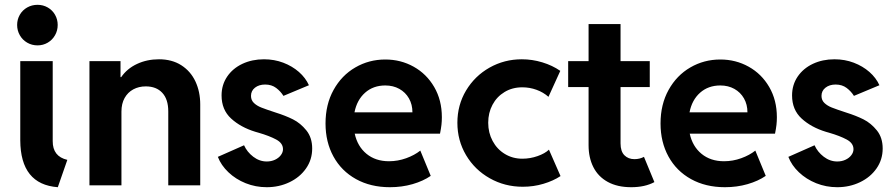

<svg xmlns="http://www.w3.org/2000/svg" viewBox="-20 -781 3767 809"><path d="M65.4 -189.5V-523.4H202.1V-186.5Q201.7 -121.6 263.7 -107.4L223.6 7.8Q66.4 -3.9 65.4 -189.5ZM52.2 -675.8Q52.2 -699.2 63.5 -718.8Q74.7 -738.3 94.5 -749.5Q114.3 -760.7 138.2 -760.7Q161.6 -760.7 181.2 -749.5Q200.7 -738.3 211.9 -718.8Q223.1 -699.2 223.1 -675.8Q223.1 -652.3 211.9 -632.6Q200.7 -612.8 181.2 -601.3Q161.6 -589.8 138.2 -589.8Q114.3 -589.8 94.5 -601.3Q74.7 -612.8 63.5 -632.6Q52.2 -652.3 52.2 -675.8Z M356.9 -523.4H487.8V-456.1H490.7Q515.6 -492.2 557.6 -511.7Q599.6 -531.2 649.9 -531.2Q704.6 -531.2 743.9 -506.1Q783.2 -481 803.5 -437.7Q823.7 -394.5 823.7 -340.8V0H689V-311.5Q689 -362.8 663.8 -389.9Q638.7 -417 594.2 -417Q564.9 -417 541.7 -404.5Q518.6 -392.1 505.1 -368.2Q491.7 -344.2 491.7 -310.5V0H356.9Z M897.9 -120.1 1008.3 -168.9Q1021 -140.6 1047.1 -120.6Q1073.2 -100.6 1104 -100.6Q1123 -100.6 1138.7 -107.9Q1154.3 -115.2 1163.3 -127.2Q1172.4 -139.2 1172.4 -152.3Q1172.4 -177.7 1143.8 -193.1Q1115.2 -208.5 1069.8 -221.7L1056.2 -225.6Q994.1 -244.6 953.9 -281.5Q913.6 -318.4 913.6 -378.9Q913.6 -423.3 937 -458Q960.4 -492.7 1001.2 -512Q1042 -531.2 1092.3 -531.2Q1135.7 -531.2 1173.6 -516.8Q1211.4 -502.4 1239.5 -477.8Q1267.6 -453.1 1281.7 -421.9L1174.3 -377Q1162.6 -396 1143.6 -410.4Q1124.5 -424.8 1097.2 -424.8Q1071.3 -424.8 1054.4 -411.6Q1037.6 -398.4 1037.6 -377Q1037.6 -358.9 1049.8 -347.2Q1062 -335.4 1081.1 -327.9Q1100.1 -320.3 1142.1 -306.6Q1182.6 -293.9 1214.4 -278.1Q1246.1 -262.2 1270.8 -231.7Q1295.4 -201.2 1295.4 -155.3Q1295.4 -108.4 1269.5 -71.3Q1243.7 -34.2 1199.7 -13.2Q1155.8 7.8 1104 7.8Q1057.1 7.8 1015.1 -9Q973.1 -25.9 942.4 -55.2Q911.6 -84.5 897.9 -120.1Z M1351.6 -260.7Q1351.6 -340.8 1385.5 -402.1Q1419.4 -463.4 1477.1 -496.8Q1534.7 -530.3 1603.5 -530.3Q1668.5 -530.3 1722.9 -500Q1777.3 -469.7 1809.6 -414.3Q1841.8 -358.9 1841.8 -287.1Q1841.8 -270.5 1840.1 -255.1Q1838.4 -239.7 1834 -217.8H1474.6Q1486.3 -164.1 1524.4 -132.8Q1562.5 -101.6 1619.1 -101.6Q1656.2 -101.6 1691.4 -114.3Q1726.6 -127 1751 -146.5L1794.9 -40Q1763.2 -18.1 1718.3 -5.1Q1673.3 7.8 1623 7.8Q1541.5 7.8 1480 -26.4Q1418.5 -60.5 1385 -121.6Q1351.6 -182.6 1351.6 -260.7ZM1717.8 -307.6Q1717.8 -340.8 1703.1 -366.5Q1688.5 -392.1 1662.6 -406.5Q1636.7 -420.9 1603.5 -420.9Q1552.7 -420.9 1518.3 -390.4Q1483.9 -359.9 1473.6 -307.6Z M1907.2 -263.7Q1907.2 -338.4 1943.8 -399.7Q1980.5 -460.9 2042.7 -496.1Q2105 -531.2 2178.7 -531.2Q2222.7 -531.2 2265.1 -518.3Q2307.6 -505.4 2340.8 -482.4L2291 -373Q2269.5 -392.1 2240.7 -402.6Q2211.9 -413.1 2180.7 -413.1Q2138.7 -413.1 2106 -393.3Q2073.2 -373.5 2055.2 -339.6Q2037.1 -305.7 2037.1 -263.7Q2037.1 -221.7 2055.7 -187Q2074.2 -152.3 2107.2 -132.3Q2140.1 -112.3 2180.7 -112.3Q2213.9 -112.3 2245.1 -123.3Q2276.4 -134.3 2293 -150.4L2341.8 -39.1Q2311.5 -19 2270 -6.6Q2228.5 5.9 2182.6 5.9Q2106.9 5.9 2043.7 -29.8Q1980.5 -65.4 1943.8 -127.2Q1907.2 -189 1907.2 -263.7Z M2460 -168.9V-414.1H2374V-523.4H2460V-679.7H2594.7V-523.4H2717.8V-414.1H2594.7V-176.8Q2594.7 -143.1 2611.1 -126.7Q2627.4 -110.4 2653.3 -110.4Q2675.3 -110.4 2693.4 -120.1L2737.3 -13.7Q2697.3 7.8 2639.6 7.8Q2581.5 7.8 2541 -14.4Q2500.5 -36.6 2480.2 -76.7Q2460 -116.7 2460 -168.9Z M2763.2 -260.7Q2763.2 -340.8 2797.1 -402.1Q2831.1 -463.4 2888.7 -496.8Q2946.3 -530.3 3015.1 -530.3Q3080.1 -530.3 3134.5 -500Q3189 -469.7 3221.2 -414.3Q3253.4 -358.9 3253.4 -287.1Q3253.4 -270.5 3251.7 -255.1Q3250 -239.7 3245.6 -217.8H2886.2Q2897.9 -164.1 2936 -132.8Q2974.1 -101.6 3030.8 -101.6Q3067.9 -101.6 3103 -114.3Q3138.2 -127 3162.6 -146.5L3206.5 -40Q3174.8 -18.1 3129.9 -5.1Q3085 7.8 3034.7 7.8Q2953.1 7.8 2891.6 -26.4Q2830.1 -60.5 2796.6 -121.6Q2763.2 -182.6 2763.2 -260.7ZM3129.4 -307.6Q3129.4 -340.8 3114.7 -366.5Q3100.1 -392.1 3074.2 -406.5Q3048.3 -420.9 3015.1 -420.9Q2964.4 -420.9 2929.9 -390.4Q2895.5 -359.9 2885.3 -307.6Z M3301.8 -120.1 3412.1 -168.9Q3424.8 -140.6 3450.9 -120.6Q3477.1 -100.6 3507.8 -100.6Q3526.9 -100.6 3542.5 -107.9Q3558.1 -115.2 3567.1 -127.2Q3576.2 -139.2 3576.2 -152.3Q3576.2 -177.7 3547.6 -193.1Q3519 -208.5 3473.6 -221.7L3460 -225.6Q3397.9 -244.6 3357.7 -281.5Q3317.4 -318.4 3317.4 -378.9Q3317.4 -423.3 3340.8 -458Q3364.3 -492.7 3405 -512Q3445.8 -531.2 3496.1 -531.2Q3539.6 -531.2 3577.4 -516.8Q3615.2 -502.4 3643.3 -477.8Q3671.4 -453.1 3685.5 -421.9L3578.1 -377Q3566.4 -396 3547.4 -410.4Q3528.3 -424.8 3501 -424.8Q3475.1 -424.8 3458.3 -411.6Q3441.4 -398.4 3441.4 -377Q3441.4 -358.9 3453.6 -347.2Q3465.8 -335.4 3484.9 -327.9Q3503.9 -320.3 3545.9 -306.6Q3586.4 -293.9 3618.2 -278.1Q3649.9 -262.2 3674.6 -231.7Q3699.2 -201.2 3699.2 -155.3Q3699.2 -108.4 3673.3 -71.3Q3647.5 -34.2 3603.5 -13.2Q3559.6 7.8 3507.8 7.8Q3460.9 7.8 3418.9 -9Q3377 -25.9 3346.2 -55.2Q3315.4 -84.5 3301.8 -120.1Z"/></svg>

Font: Reddit Sans Strawberry
Style: Bold
Weight: 700
Designer: Stephen Hutchings
Foundry: Reddit
Version: Version 1.013